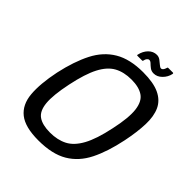

<svg xmlns="http://www.w3.org/2000/svg" viewBox="-221 -933 1073 1073"><g transform="rotate(45 315.5 -396.5)"><path d="M69 -335Q93 -445 132 -521.5Q171 -598 237.5 -637.5Q304 -677 408 -677Q490 -677 537.5 -654.5Q585 -632 605 -589Q625 -546 623 -482Q621 -418 604 -335Q581 -224 543 -148Q505 -72 438.5 -32.5Q372 7 263 7Q158 7 108.5 -32.5Q59 -72 52.5 -148Q46 -224 69 -335ZM164 -335Q142 -230 147.5 -172.5Q153 -115 185.5 -92.5Q218 -70 278 -70Q337 -70 380.5 -92.5Q424 -115 455.5 -172.5Q487 -230 509 -335Q532 -440 525 -498Q518 -556 484 -579Q450 -602 391 -602Q331 -602 288.5 -578.5Q246 -555 216 -497.5Q186 -440 164 -335ZM321 -719Q315 -719 317 -725Q324 -758 345 -779Q366 -800 394 -800Q409 -800 422 -790.5Q435 -781 445.5 -771.5Q456 -762 464 -762Q470 -762 475.5 -768.5Q481 -775 484 -786Q485 -793 490 -793H527Q532 -793 531 -786Q525 -757 503 -735Q481 -713 454 -713Q436 -713 423.5 -722.5Q411 -732 402 -741Q393 -750 384 -750Q377 -750 371 -743Q365 -736 363 -725Q363 -719 357 -719Z"/></g></svg>

Font: Glory Medium
Style: Italic
Weight: 500
Italic angle: -12°
Version: Version 1.011